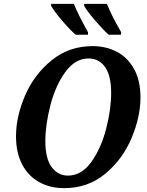

<svg xmlns="http://www.w3.org/2000/svg" viewBox="-20 -964 761 995"><path d="M63 -258Q63 -360 110 -469Q157 -578 247.5 -651.5Q338 -725 460 -725Q529 -725 585 -696Q641 -667 674.5 -607Q708 -547 708 -459Q708 -359 662 -249Q616 -139 526 -64Q436 11 312 11Q240 11 183.5 -20Q127 -51 95 -111.5Q63 -172 63 -258ZM556 -483Q556 -572 524.5 -616.5Q493 -661 439 -661Q369 -661 318 -590Q267 -519 241 -418Q215 -317 215 -232Q215 -143 247.5 -98.5Q280 -54 332 -54Q403 -54 453.5 -125Q504 -196 530 -296.5Q556 -397 556 -483ZM245 -934V-944H363Q382 -894 436 -797V-784H372Q340 -812 299 -860.5Q258 -909 245 -934ZM416 -934V-944H534Q559 -881 608 -797L607 -784H543Q512 -812 471 -860Q430 -908 416 -934Z"/></svg>

Font: Noto Serif Narrow
Style: Bold Italic
Weight: 700
Width: 4
Italic angle: -12°
Designer: Monotype Design Team
Foundry: Monotype Imaging Inc.
Version: Version 1.001